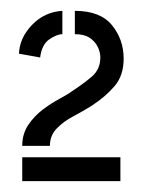

<svg xmlns="http://www.w3.org/2000/svg" viewBox="-20 -723 267 354"><path d="M21 -454Q21 -476 32 -492.5Q43 -509 59 -521Q75 -533 90 -541Q105 -549 113 -555Q133 -568 149 -581.5Q165 -595 165 -617Q165 -627 160 -637Q155 -647 145 -653.5Q135 -660 118 -660V-703Q165 -703 186.5 -676.5Q208 -650 208 -615Q208 -584 191.5 -564.5Q175 -545 149 -528Q133 -518 115 -508.5Q97 -499 84.5 -486Q72 -473 72 -454ZM21 -389V-433H202V-389ZM54 -617 15 -624Q16 -653 39 -677Q62 -701 95 -703V-660Q85 -660 71 -650.5Q57 -641 54 -617Z"/></svg>

Font: Stick No Bills ExtraLight Medium
Style: Regular
Weight: 500
Version: Version 2.000